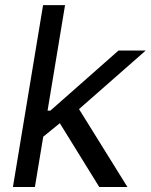

<svg xmlns="http://www.w3.org/2000/svg" viewBox="-20 -748 603 768"><path d="M147 -196.3 165 -305.2H181.2L454.1 -545.9H563L267.6 -286.6H257.8ZM31.7 0 152.3 -727.5H240.2L119.6 0ZM377 0 211.9 -267.1 285.2 -329.1 489.7 0Z"/></svg>

Font: Inter
Style: Italic
Weight: 400
Italic angle: -9.3988°
Designer: Rasmus Andersson
Foundry: rsms
Version: Version 4.001;git-66647c0bb